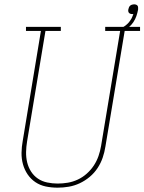

<svg xmlns="http://www.w3.org/2000/svg" viewBox="-20 -859 667 887"><path d="M246 8Q218 8 191.5 2.5Q165 -3 143.5 -17.5Q122 -32 107.5 -53.5Q93 -75 86 -100.5Q79 -126 79.5 -153.5Q80 -181 85 -208L169 -716H100V-735H261V-716H190L105 -205Q101 -181 100.5 -156.5Q100 -132 105.5 -109Q111 -86 123.5 -66.5Q136 -47 155 -34Q174 -21 198 -16Q222 -11 246 -11Q270 -11 293.5 -15Q317 -19 339.5 -29.5Q362 -40 381 -57Q400 -74 413.5 -94.5Q427 -115 435 -138Q443 -161 447 -185L535 -716H466V-735H627V-716H556L467 -182Q463 -156 454.5 -131Q446 -106 431 -83Q416 -60 394.5 -42Q373 -24 348.5 -12.5Q324 -1 298 3.5Q272 8 246 8Q246 8 246 8Q246 8 246 8ZM546 -716 543 -722 541 -726 540 -730Q543 -731 546.5 -733Q550 -735 553 -736.5Q556 -738 559 -740.5Q562 -743 565 -745.5Q568 -748 570.5 -750.5Q573 -753 575.5 -756Q578 -759 580 -762Q582 -765 584 -768Q586 -771 588 -774.5Q590 -778 591 -781Q592 -784 594 -788.5Q596 -793 596 -794Q595 -794 593.5 -794Q592 -794 591 -794Q586 -794 582 -795.5Q578 -797 575.5 -800Q573 -803 572.5 -807.5Q572 -812 573 -816Q573 -816 573 -816Q573 -816 573 -816Q574 -821 576 -825.5Q578 -830 581.5 -833Q585 -836 590 -837.5Q595 -839 599 -839Q599 -839 599 -839Q599 -839 599 -839Q604 -839 608.5 -837.5Q613 -836 615.5 -832.5Q618 -829 618 -824Q618 -819 618 -815Q615 -799 610 -784.5Q605 -770 596 -756.5Q587 -743 574 -732.5Q561 -722 546 -716Z"/></svg>

Font: Iosevka Curly Slab ThExObl
Style: Regular
Weight: 100
Width: 7
Italic angle: -9°
Monospace: yes
Designer: Belleve Invis
Foundry: Belleve Invis
Version: Version 11.1.0; ttfautohint (v1.8.3)